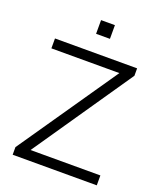

<svg xmlns="http://www.w3.org/2000/svg" viewBox="-160 -993 915 1094"><g transform="rotate(20 297.0 -446.5)"><path d="M50 0V-46L485 -678L491 -645H50V-705H548V-660L114 -27L108 -60H560V0ZM261 -810V-893H345V-810Z"/></g></svg>

Font: Nunito Sans 9pt Light
Style: Regular
Weight: 300
Version: Version 3.101;gftools[0.9.27]